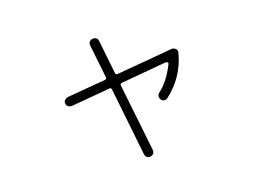

<svg xmlns="http://www.w3.org/2000/svg" viewBox="-84 -742 1168 878"><g transform="rotate(-15 500.0 -303.0)"><path d="M525 -8Q507 -8 503 -26L438 -352Q436 -358 430 -358L241 -325Q219 -325 215 -343Q213 -353 218.5 -359.5Q224 -366 233 -369L419 -401Q421 -401 425 -405Q427 -407 426 -411L394 -571Q392 -581 397.5 -588.5Q403 -596 412 -597Q416 -598 417 -598Q435 -598 439 -580L471 -418Q473 -412 479 -412H481L749 -459H753Q763 -459 770 -452Q777 -445 775 -433Q756 -323 673 -247Q667 -241 657.5 -241Q648 -241 642 -248.5Q636 -256 636 -265Q636 -274 644 -281Q688 -320 718 -396Q720 -401 717 -404L709 -407L489 -368Q487 -368 484 -365Q482 -363 482 -359L547 -35Q549 -25 543.5 -17.5Q538 -10 530 -9Q529 -9 525 -8Z"/></g></svg>

Font: Shin Retro Maru Gothic Regular
Style: Regular
Weight: 400
Designer: Iose
Foundry: Typographish
Version: Version 1.002